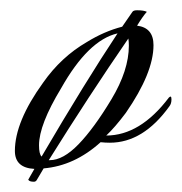

<svg xmlns="http://www.w3.org/2000/svg" viewBox="-20 -327 354 374"><path d="M9 -33Q9 -90 64 -166Q99 -216 149 -245Q183 -266 218 -275L238 -304Q240 -307 247 -307Q260 -307 266 -304Q258 -295 247 -277Q279 -273 279 -239Q279 -185 225 -107Q204 -79 187 -63Q253 -63 309 -137Q314 -142 314 -133.5Q314 -125 310 -120Q259 -49 194 -49Q185 -49 176 -50Q125 -4 65 1L52 23Q50 27 46 27Q37 27 35 23L47 2Q9 0 9 -33ZM77 -15Q103 -15 133 -46Q163 -77 197 -133.5Q231 -190 231 -238Q231 -246 230 -252Q153 -140 75 -15Q76 -15 77 -15ZM56 -44Q56 -27 61 -22Q146 -167 209 -262Q152 -249 99 -155Q56 -84 56 -44Z"/></svg>

Font: Italianno
Style: Regular
Weight: 400
Designer: Robert E. Leuschke
Foundry: Robert E. Leuschke
Version: Version 1.003